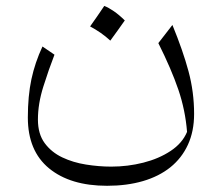

<svg xmlns="http://www.w3.org/2000/svg" viewBox="-20 -383 739 640"><path d="M603.5 56.6Q587.9 94.2 548.8 120.1Q509.8 146 457.8 159.2Q405.8 172.4 350.6 172.4Q309.6 172.4 266.6 165.5Q223.6 158.7 187.5 141.6Q151.4 124.5 128.9 94Q106.4 63.5 106.4 15.6Q106.4 -37.1 124.5 -94.5Q142.6 -151.9 161.6 -200.7L121.6 -228Q96.7 -174.8 84.7 -118.9Q72.8 -63 72.8 8.8Q72.8 120.1 143.6 178.2Q214.4 236.3 336.9 236.3Q402.8 236.3 456.3 220.7Q509.8 205.1 547.9 174.6Q585.9 144 606.4 99.4Q627 54.7 627 -3.4Q627 -76.2 608.4 -145.3Q589.8 -214.4 554.7 -299.8L507.8 -239.3Q551.3 -152.3 574.5 -84.2Q597.7 -16.1 603.5 56.6ZM327.6 -363.3Q315.4 -345.2 304 -328.6Q292.5 -312 280.3 -294.9Q297.9 -285.6 315.2 -273.7Q332.5 -261.7 347.7 -247.6Q360.4 -264.6 372.3 -281.5Q384.3 -298.3 396 -314.9Q376 -334.5 359.1 -345.9Q342.3 -357.4 327.6 -363.3Z"/></svg>

Font: Pinar FD VF
Style: Regular
Weight: 300
Designer: Amin Abedi
Version: Version 2.000